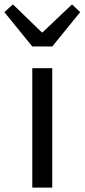

<svg xmlns="http://www.w3.org/2000/svg" viewBox="-55 -853 385 873"><path d="M91.8 0V-543H182.6V0ZM91.8 -641.6 -35.2 -797.9 3.9 -833 134.8 -706.1H138.7L272.5 -833L309.6 -797.9L182.6 -641.6Z"/></svg>

Font: Nasu
Style: Regular
Weight: 400
Designer: Ryoko NISHIZUKA (kana &amp; ideographs); Paul D. Hunt (Latin, Greek &amp; Cyrillic); Wenlong ZHANG (bopomofo); Sandoll C
Version: Version 2014.1215